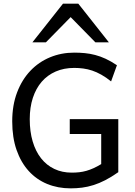

<svg xmlns="http://www.w3.org/2000/svg" viewBox="-20 -1011 733 1043"><path d="M622.6 -75.7Q585 -49.3 551.8 -32.2Q518.6 -15.1 487.3 -5.4Q456.1 4.4 425.8 8.3Q395.5 12.2 363.8 12.2Q294.4 12.2 236.3 -11.7Q178.2 -35.6 136 -82Q93.8 -128.4 70.1 -196Q46.4 -263.7 46.4 -351.6Q46.4 -439.5 72.8 -508.8Q99.1 -578.1 144.8 -626.2Q190.4 -674.3 251.7 -699.7Q313 -725.1 383.3 -725.1Q413.1 -725.1 440.9 -722.4Q468.8 -719.7 496.8 -712.4Q524.9 -705.1 554 -691.7Q583 -678.2 615.2 -656.7L583.5 -568.8Q556.2 -590.8 530.5 -605.2Q504.9 -619.6 480.5 -627.7Q456.1 -635.7 431.9 -638.9Q407.7 -642.1 383.3 -642.1Q327.6 -642.1 282.7 -622.6Q237.8 -603 206.5 -566.9Q175.3 -530.8 158.4 -479.2Q141.6 -427.7 141.6 -363.8Q141.6 -296.4 157.5 -242.7Q173.3 -189 203.1 -151.1Q232.9 -113.3 275.1 -93.3Q317.4 -73.2 369.6 -73.2Q391.6 -73.2 410.9 -75.4Q430.2 -77.6 449.2 -83Q468.3 -88.4 487.8 -97.2Q507.3 -106 529.8 -119.6V-283.2H358.9V-363.8H622.6ZM156.2 -781.2 322.3 -991.2H405.3L571.3 -781.2H498L363.8 -918L229.5 -781.2Z"/></svg>

Font: Andika Viet
Style: Regular
Weight: 400
Designer: Victor Gaultney, Annie Olsen, Julie Remington, Don Collingsworth, Eric Hays, Becca Hirsbrunner
Foundry: SIL International
Version: Version 5.000